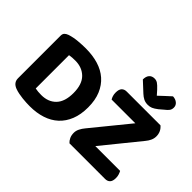

<svg xmlns="http://www.w3.org/2000/svg" viewBox="-154 -1171 1517 1517"><g transform="rotate(45 604.5 -413.0)"><path d="M463 -303Q463 -400 415.5 -447.5Q368 -495 292 -495Q274 -495 258 -494Q242 -493 226 -490V-118Q239 -115 257.5 -113.5Q276 -112 293 -112Q371 -112 417 -159.5Q463 -207 463 -303ZM625 -305Q625 -225 601 -165Q577 -105 533.5 -65Q490 -25 428.5 -5Q367 15 292 15Q275 15 253.5 14Q232 13 209.5 10.5Q187 8 164 3.5Q141 -1 122 -8Q70 -27 70 -76V-552Q70 -572 80.5 -583Q91 -594 111 -601Q152 -614 198 -618Q244 -622 282 -622Q359 -622 422 -603Q485 -584 530 -544.5Q575 -505 600 -445.5Q625 -386 625 -305ZM977 -480H712Q705 -491 700 -506.5Q695 -522 695 -542Q695 -577 710 -593Q725 -609 752 -609H1129Q1168 -576 1168 -524Q1168 -501 1158 -479Q1148 -457 1131 -437L881 -129H1158Q1164 -118 1169.5 -102Q1175 -86 1175 -66Q1175 -31 1160 -15.5Q1145 0 1119 0H721Q706 -13 696 -34Q686 -55 686 -83Q686 -106 697.5 -129Q709 -152 726 -172ZM943 -754Q966 -775 990 -798Q1014 -821 1037 -841Q1066 -840 1085.5 -824Q1105 -808 1105 -783Q1105 -763 1095.5 -749Q1086 -735 1061 -716L1027 -687Q1001 -667 983 -659.5Q965 -652 943 -652Q916 -652 895.5 -662.5Q875 -673 857 -690L774 -767Q774 -801 790 -819.5Q806 -838 835 -838Q854 -838 869.5 -828Q885 -818 911 -790Z"/></g></svg>

Font: Baloo Thambi 2
Style: Bold
Weight: 700
Designer: Aadarsh Rajan and Ek Type
Foundry: Ek Type
Version: Version 1.640;hotconv 1.0.111;makeotfexe 2.5.65597; ttfautoh